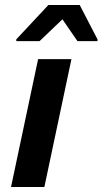

<svg xmlns="http://www.w3.org/2000/svg" viewBox="-20 -746 409 766"><path d="M24 0 132 -510H265L157 0ZM45 -582V-589L173 -726H298L369 -589V-582H289L229 -669L138 -582Z"/></svg>

Font: Saira Thin SemiBold
Style: Italic
Weight: 600
Italic angle: -12°
Version: Version 1.101